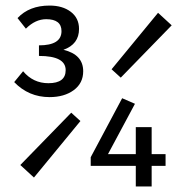

<svg xmlns="http://www.w3.org/2000/svg" viewBox="-20 -670 640 690"><path d="M158 -321Q83 -321 31 -375L63 -414Q99 -371 154 -371Q216 -371 216 -418Q216 -469 120 -469V-507Q201 -507 201 -558Q201 -601 146 -601Q107 -601 73 -567L43 -605Q85 -650 158 -650Q205 -650 234.5 -627.5Q264 -605 264 -566Q264 -511 208 -491Q279 -474 279 -414Q279 -371 245 -346Q211 -321 158 -321ZM102 -32 53 -77 236 -265 269 -235ZM414 -391 381 -421 548 -624 597 -579ZM468 0V-74H306V-105L419 -317L465 -297L368 -116H468V-213H525V-116H575V-74H525V0Z"/></svg>

Font: TypoPRO Source Code Pro
Style: Regular
Weight: 400
Monospace: yes
Designer: Paul D. Hunt, Teo Tuominen
Foundry: Adobe Systems Incorporated
Version: Version 2.010;PS 1.0;hotconv 1.0.84;makeotf.lib2.5.63406